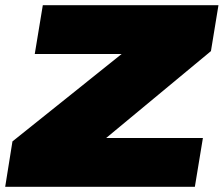

<svg xmlns="http://www.w3.org/2000/svg" viewBox="-36 -720 862 740"><path d="M-16 0 12 -175 433 -512H98L129 -700H806L777 -523L373 -188H746L715 0Z"/></svg>

Font: Georama Extended Black
Style: Italic
Weight: 900
Width: 7
Italic angle: -9°
Designer: Jean-Baptiste Levee
Foundry: Production Type
Version: Version 1.000